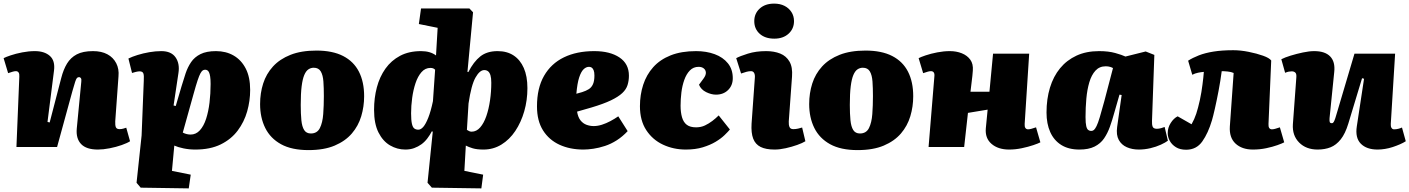

<svg xmlns="http://www.w3.org/2000/svg" viewBox="-27 -814 7803 1063"><path d="M693 -32Q678 -22 647 -11Q616 0 580 7Q544 14 515 14Q451 14 422 -16.5Q393 -47 398 -102L423 -361Q425 -375 421 -381Q417 -387 411 -387Q403 -387 398.5 -381.5Q394 -376 389 -360.5Q384 -345 374 -310L289 0H64L80 -390Q81 -405 76 -412.5Q71 -420 61 -420Q53 -420 43 -417Q33 -414 18 -409L-7 -492Q4 -498 32 -507.5Q60 -517 96 -524Q132 -531 166 -531Q219 -531 249 -504.5Q279 -478 272 -423L236 -139L248 -136L312 -382Q324 -429 344 -462Q364 -495 398 -513Q432 -531 488 -531Q535 -531 567.5 -513.5Q600 -496 616.5 -464Q633 -432 629 -391L611 -142Q610 -120 614.5 -109.5Q619 -99 635 -99Q646 -99 656 -102Q666 -105 672 -107Z M769 -366Q771 -397 766.5 -408Q762 -419 746 -419Q738 -419 725 -416Q712 -413 704 -410L684 -490Q704 -500 734.5 -509.5Q765 -519 799.5 -525Q834 -531 866 -531Q921 -531 945 -496.5Q969 -462 961 -410L934 -230L946 -227L978 -336Q989 -373 1000.5 -407.5Q1012 -442 1031 -470Q1050 -498 1083 -514.5Q1116 -531 1169 -531Q1224 -531 1266.5 -506.5Q1309 -482 1333.5 -434.5Q1358 -387 1358 -316Q1358 -256 1341.5 -197.5Q1325 -139 1289 -91Q1253 -43 1195 -14.5Q1137 14 1054 14Q1020 14 989 7.5Q958 1 938 -8L925 132L1029 153L1018 229L752 225L729 198L757 -64ZM1109 -428Q1102 -428 1096 -424.5Q1090 -421 1083 -408.5Q1076 -396 1067 -369Q1058 -342 1045 -295L985 -80Q996 -74 1007.5 -71.5Q1019 -69 1028 -69Q1058 -69 1079.5 -92.5Q1101 -116 1114 -156Q1127 -196 1133 -246Q1139 -296 1139 -349Q1139 -375 1136.5 -390.5Q1134 -406 1130 -414Q1126 -422 1120.5 -425Q1115 -428 1109 -428Z M1681 17Q1588 17 1529 -15.5Q1470 -48 1441.5 -105.5Q1413 -163 1413 -238Q1413 -298 1430 -351.5Q1447 -405 1484.5 -446Q1522 -487 1581.5 -510.5Q1641 -534 1725 -534Q1814 -534 1872.5 -504Q1931 -474 1960 -417.5Q1989 -361 1989 -281Q1989 -224 1973 -170.5Q1957 -117 1921 -75Q1885 -33 1826 -8Q1767 17 1681 17ZM1694 -75Q1729 -75 1744 -105Q1759 -135 1762.5 -182.5Q1766 -230 1766 -282Q1766 -327 1763.5 -362.5Q1761 -398 1749 -418.5Q1737 -439 1710 -439Q1694 -439 1680.5 -430Q1667 -421 1657.5 -398.5Q1648 -376 1643 -336Q1638 -296 1638 -233Q1638 -184 1641.5 -148.5Q1645 -113 1657 -94Q1669 -75 1694 -75Z M2561 -416 2566 -415Q2595 -472 2632 -501.5Q2669 -531 2728 -531Q2780 -531 2816.5 -507Q2853 -483 2873 -437.5Q2893 -392 2893 -326Q2893 -259 2875.5 -198Q2858 -137 2826 -89Q2794 -41 2749 -13.5Q2704 14 2650 14Q2613 14 2590 7Q2567 0 2552 -8L2544 132L2648 153L2638 229L2364 225L2340 198L2369 -85L2364 -87Q2353 -66 2338.5 -47Q2324 -28 2306 -15Q2288 -2 2266 6Q2244 14 2217 14Q2172 14 2132.5 -9Q2093 -32 2068.5 -80.5Q2044 -129 2044 -206Q2044 -272 2059.5 -330.5Q2075 -389 2107 -434Q2139 -479 2188 -505Q2237 -531 2304 -531Q2330 -531 2350.5 -525Q2371 -519 2387 -507L2396 -660L2292 -681L2304 -767H2572L2592 -746ZM2289 -96Q2303 -96 2316.5 -111.5Q2330 -127 2344 -162Q2358 -197 2370 -254L2382 -428Q2377 -433 2371 -435.5Q2365 -438 2356 -438Q2327 -438 2306.5 -414.5Q2286 -391 2273.5 -353.5Q2261 -316 2255 -272Q2249 -228 2249 -187Q2249 -149 2253.5 -129Q2258 -109 2267 -102.5Q2276 -96 2289 -96ZM2654 -426Q2629 -426 2605.5 -384.5Q2582 -343 2567 -241L2558 -95Q2564 -91 2570.5 -88Q2577 -85 2584 -85Q2611 -85 2631.5 -108.5Q2652 -132 2665.5 -171Q2679 -210 2686 -258.5Q2693 -307 2693 -356Q2693 -382 2688.5 -397Q2684 -412 2675.5 -419Q2667 -426 2654 -426Z M3263 -531Q3350 -531 3402.5 -496Q3455 -461 3455 -395Q3455 -368 3447.5 -343.5Q3440 -319 3418 -298.5Q3396 -278 3355.5 -258.5Q3315 -239 3248 -219L3168 -196Q3173 -165 3187 -147.5Q3201 -130 3220.5 -123Q3240 -116 3260 -116Q3282 -116 3305.5 -123.5Q3329 -131 3352.5 -143.5Q3376 -156 3396 -170L3448 -88Q3420 -58 3388 -37.5Q3356 -17 3322.5 -6Q3289 5 3258 9.5Q3227 14 3203 14Q3129 14 3071 -12.5Q3013 -39 2979.5 -92Q2946 -145 2946 -225Q2946 -326 2985 -394Q3024 -462 3095 -496.5Q3166 -531 3263 -531ZM3264 -396Q3264 -415 3259.5 -425.5Q3255 -436 3248.5 -440Q3242 -444 3234 -444Q3218 -444 3204 -430.5Q3190 -417 3179.5 -385Q3169 -353 3164 -295L3196 -304Q3218 -311 3233 -320.5Q3248 -330 3256 -348Q3264 -366 3264 -396Z M3827 -531Q3884 -531 3930 -514Q3976 -497 4003 -463.5Q4030 -430 4030 -381Q4030 -341 4004 -315.5Q3978 -290 3937 -290Q3911 -290 3882.5 -304Q3854 -318 3843 -345L3868 -379Q3882 -398 3881 -412.5Q3880 -427 3869 -435.5Q3858 -444 3841 -444Q3812 -444 3792.5 -424Q3773 -404 3761.5 -371.5Q3750 -339 3745.5 -302Q3741 -265 3741 -229Q3741 -192 3749 -164.5Q3757 -137 3775.5 -123Q3794 -109 3827 -109Q3854 -109 3876 -119.5Q3898 -130 3917 -144.5Q3936 -159 3952 -175L4014 -97Q4004 -85 3984.5 -66Q3965 -47 3935 -29Q3905 -11 3864 1.5Q3823 14 3770 14Q3702 14 3644 -13Q3586 -40 3551 -93.5Q3516 -147 3516 -226Q3516 -289 3534 -344.5Q3552 -400 3589.5 -442Q3627 -484 3686 -507.5Q3745 -531 3827 -531Z M4152 -381Q4154 -399 4148.5 -409.5Q4143 -420 4131 -420Q4119 -420 4106 -416.5Q4093 -413 4076 -407L4049 -492Q4069 -503 4113.5 -517Q4158 -531 4215 -531Q4259 -531 4292.5 -517.5Q4326 -504 4344 -473Q4362 -442 4358 -390L4340 -142Q4339 -123 4344 -111Q4349 -99 4365 -99Q4379 -99 4391.5 -102Q4404 -105 4414 -108L4432 -32Q4416 -22 4386.5 -11.5Q4357 -1 4323.5 6.5Q4290 14 4262 14Q4213 14 4184 -0.5Q4155 -15 4143 -46.5Q4131 -78 4134 -129ZM4149 -697Q4149 -739 4179 -766.5Q4209 -794 4259 -794Q4292 -794 4316.5 -781.5Q4341 -769 4355 -747Q4369 -725 4369 -697Q4369 -655 4339 -627.5Q4309 -600 4260 -600Q4209 -600 4179 -627Q4149 -654 4149 -697Z M4721 17Q4628 17 4569 -15.5Q4510 -48 4481.5 -105.5Q4453 -163 4453 -238Q4453 -298 4470 -351.5Q4487 -405 4524.5 -446Q4562 -487 4621.5 -510.5Q4681 -534 4765 -534Q4854 -534 4912.5 -504Q4971 -474 5000 -417.5Q5029 -361 5029 -281Q5029 -224 5013 -170.5Q4997 -117 4961 -75Q4925 -33 4866 -8Q4807 17 4721 17ZM4734 -75Q4769 -75 4784 -105Q4799 -135 4802.5 -182.5Q4806 -230 4806 -282Q4806 -327 4803.5 -362.5Q4801 -398 4789 -418.5Q4777 -439 4750 -439Q4734 -439 4720.5 -430Q4707 -421 4697.5 -398.5Q4688 -376 4683 -336Q4678 -296 4678 -233Q4678 -184 4681.5 -148.5Q4685 -113 4697 -94Q4709 -75 4734 -75Z M5441 -207 5332 -189 5311 0H5114L5146 -389Q5148 -405 5143 -412.5Q5138 -420 5127 -420Q5119 -420 5109 -417Q5099 -414 5084 -409L5059 -492Q5070 -498 5098 -507.5Q5126 -517 5162 -524Q5198 -531 5232 -531Q5268 -531 5298 -519Q5328 -507 5345 -483.5Q5362 -460 5359 -423Q5357 -394 5353 -364.5Q5349 -335 5346 -306H5451L5471 -517H5671L5646 -128Q5645 -113 5650 -105.5Q5655 -98 5665 -98Q5673 -98 5683.5 -101Q5694 -104 5709 -109L5733 -26Q5722 -20 5694 -10.5Q5666 -1 5630.5 6.5Q5595 14 5560 14Q5499 14 5462.5 -17.5Q5426 -49 5431 -104Z M6351 -145Q6350 -125 6354.5 -113Q6359 -101 6378 -101Q6389 -101 6401.5 -104.5Q6414 -108 6421 -111L6439 -35Q6426 -25 6400 -13Q6374 -1 6342 6.5Q6310 14 6278 14Q6241 14 6211.5 1Q6182 -12 6167 -39.5Q6152 -67 6158 -111L6183 -288L6171 -290L6142 -189Q6131 -149 6118 -112.5Q6105 -76 6085.5 -47.5Q6066 -19 6033 -2.5Q6000 14 5949 14Q5889 14 5848.5 -11.5Q5808 -37 5787.5 -83Q5767 -129 5767 -191Q5767 -266 5786 -328.5Q5805 -391 5842 -436Q5879 -481 5933 -506Q5987 -531 6058 -531Q6110 -531 6147.5 -520.5Q6185 -510 6204 -501L6316 -529L6364 -510ZM6014 -89Q6023 -89 6029.5 -94.5Q6036 -100 6044 -116Q6052 -132 6062 -165.5Q6072 -199 6087 -254L6135 -437Q6131 -440 6120 -443.5Q6109 -447 6095 -447Q6060 -447 6038 -423Q6016 -399 6004 -358.5Q5992 -318 5987.5 -268Q5983 -218 5983 -166Q5983 -132 5987 -115.5Q5991 -99 5998.5 -94Q6006 -89 6014 -89Z M6551 -478Q6576 -494 6610.5 -507.5Q6645 -521 6692 -528.5Q6739 -536 6801 -536Q6841 -536 6886 -527Q6931 -518 6966 -505.5Q7001 -493 7011 -479L6996 -128Q6995 -113 7000 -105.5Q7005 -98 7015 -98Q7023 -98 7033.5 -101Q7044 -104 7059 -109L7083 -26Q7072 -20 7045.5 -10.5Q7019 -1 6983.5 6.5Q6948 14 6910 14Q6849 14 6813.5 -19Q6778 -52 6782 -114L6803 -410Q6790 -416 6770.5 -418Q6751 -420 6737 -420Q6730 -366 6719.5 -311Q6709 -256 6699 -212Q6689 -168 6683 -148Q6662 -77 6629.5 -31Q6597 15 6540 15Q6506 15 6483.5 1Q6461 -13 6449.5 -34Q6438 -55 6438 -77Q6438 -107 6454.5 -133Q6471 -159 6493 -170L6570 -126Q6586 -154 6596 -184.5Q6606 -215 6616 -260Q6621 -283 6624.5 -304.5Q6628 -326 6630.5 -346Q6633 -366 6635 -383.5Q6637 -401 6638 -416Q6624 -415 6606.5 -411.5Q6589 -408 6574 -400Z M7067 -486Q7086 -496 7118.5 -506Q7151 -516 7186.5 -523.5Q7222 -531 7249 -531Q7309 -531 7337.5 -501.5Q7366 -472 7360 -416L7334 -160Q7333 -145 7335 -138.5Q7337 -132 7347 -132Q7353 -132 7357 -138.5Q7361 -145 7366 -160Q7371 -175 7378 -200L7472 -517H7697L7673 -128Q7672 -114 7677 -106Q7682 -98 7691 -98Q7703 -98 7715 -101Q7727 -104 7735 -108L7756 -32Q7742 -23 7723.5 -15Q7705 -7 7684 0Q7663 7 7641 10.5Q7619 14 7600 14Q7539 14 7507 -18.5Q7475 -51 7485 -115L7525 -378L7514 -381L7438 -130Q7421 -74 7396 -42.5Q7371 -11 7339.5 1.5Q7308 14 7268 14Q7204 14 7165.5 -25Q7127 -64 7131 -126L7150 -384Q7152 -405 7144.5 -412Q7137 -419 7125 -419Q7117 -419 7108.5 -417.5Q7100 -416 7088 -411Z"/></svg>

Font: Literata Black
Style: Italic
Weight: 900
Italic angle: -2°
Designer: Latin by Veronika Burian and Jose Scaglione. Greek by Irene Vlachou. Cyrillic by Vera Evstafieva
Foundry: TypeTogether
Version: Version 3.002